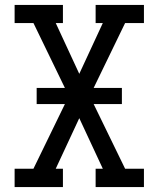

<svg xmlns="http://www.w3.org/2000/svg" viewBox="-20 -755 640 775"><path d="M234 0H39V-74H115L242 -335H128V-400H242L115 -662H39V-735H234V-662H205L300 -457L395 -662H366V-735H561V-662H485L358 -400H472V-335H358L485 -74H561V0H366V-74H395L300 -278L205 -74H234Z"/></svg>

Font: Iosevka Etoile
Style: Regular
Weight: 400
Designer: Belleve Invis
Foundry: Belleve Invis
Version: Version 33.2.4